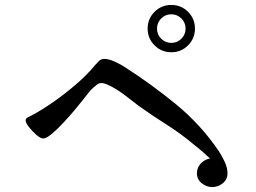

<svg xmlns="http://www.w3.org/2000/svg" viewBox="-20 -793 1040 779"><path d="M733 -677Q733 -701 716 -718Q699 -735 675 -735Q651 -735 634 -718Q617 -701 617 -677Q617 -653 634 -636Q651 -619 675 -619Q699 -619 716 -636Q733 -653 733 -677ZM903 -90Q903 -65 884 -49.5Q865 -34 841 -34Q818 -34 798.5 -49.5Q779 -65 779 -90Q779 -113 794.5 -129.5Q810 -146 832 -150Q816 -165 800 -179Q784 -193 767 -206Q715 -250 656.5 -287Q598 -324 542 -364Q516 -384 489.5 -404.5Q463 -425 434 -441Q424 -446 413 -451Q402 -456 391 -456Q384 -456 378.5 -453Q373 -450 368 -445Q352 -433 339.5 -417Q327 -401 315 -386Q306 -374 285 -349Q264 -324 239 -297Q214 -270 191 -250.5Q168 -231 155 -231Q145 -231 128 -245.5Q111 -260 97.5 -277.5Q84 -295 84 -304Q84 -312 92.5 -316.5Q101 -321 107 -324Q149 -346 197.5 -380Q246 -414 290.5 -452.5Q335 -491 365 -528Q373 -537 381.5 -545.5Q390 -554 404 -554Q422 -554 446.5 -542.5Q471 -531 486 -521Q594 -452 694 -370Q794 -288 867 -181Q879 -163 891 -138Q903 -113 903 -90ZM771 -677Q771 -637 743 -609Q715 -581 675 -581Q635 -581 607 -609Q579 -637 579 -677Q579 -717 607 -745Q635 -773 675 -773Q715 -773 743 -745Q771 -717 771 -677Z"/></svg>

Font: Kaisei Decol Medium
Style: Regular
Weight: 500
Designer: Font-Kai, 金井和夫
Foundry: KAZUO KANAI
Version: Version 5.003